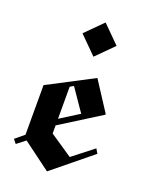

<svg xmlns="http://www.w3.org/2000/svg" viewBox="-128 -722 612 797"><g transform="rotate(20 177.5 -324.0)"><path d="M123.3 -580.8 198.3 -655.8 274.2 -580 199.2 -505ZM20 -54.2 5.8 -71.7 45 -104.2V-323.3L245 -427.5L328.3 -299.2V-295.8L149.2 -183.3V-147.5L249.2 -80L340.8 -151.7L352.5 -131.7L180.8 8.3L57.5 -83.3ZM149.2 -212.5 232.5 -265 165 -363.3 149.2 -354.2Z"/></g></svg>

Font: Chomsky
Style: Regular
Weight: 400
Version: Version 2.3